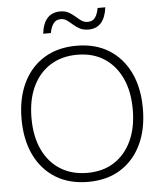

<svg xmlns="http://www.w3.org/2000/svg" viewBox="-60 -957 857 1020"><g transform="rotate(-5 368.5 -447.0)"><path d="M369 -715Q469 -715 541 -670.5Q613 -626 652.5 -545Q692 -464 692 -352Q692 -241 652.5 -159.5Q613 -78 541 -33.5Q469 11 369 11Q269 11 196.5 -33.5Q124 -78 84.5 -159.5Q45 -241 45 -352Q45 -463 84.5 -544.5Q124 -626 196.5 -670.5Q269 -715 369 -715ZM369 -667Q286 -667 225 -628.5Q164 -590 131 -519.5Q98 -449 98 -352Q98 -255 131 -184.5Q164 -114 225 -75.5Q286 -37 369 -37Q452 -37 512 -75.5Q572 -114 605 -184.5Q638 -255 638 -352Q638 -449 605 -519.5Q572 -590 512 -628.5Q452 -667 369 -667ZM540 -905Q526 -795 441 -795Q414 -795 395 -805Q376 -815 361 -828.5Q346 -842 331.5 -852.5Q317 -863 299 -863Q273 -863 259.5 -844.5Q246 -826 240 -794H199Q212 -904 300 -904Q326 -904 344.5 -893.5Q363 -883 378 -869.5Q393 -856 407.5 -846Q422 -836 441 -836Q467 -836 480 -854Q493 -872 499 -905Z"/></g></svg>

Font: Prodigy Sans Light
Style: Regular
Weight: 300
Designer: Wei Huang
Foundry: Wei Huang
Version: Version 1.003; ttfautohint (v1.8.3)